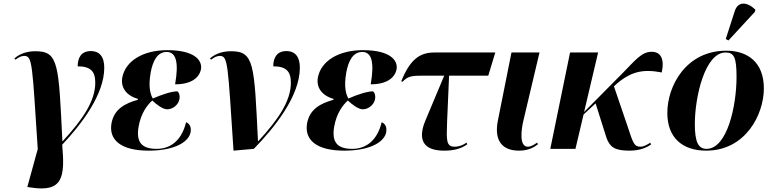

<svg xmlns="http://www.w3.org/2000/svg" viewBox="-20 -828 4302 1068"><path d="M151 215C330 243 342 158 326 -23C434 -138 560 -302 560 -452C560 -516 530 -544 486 -544C432 -544 412 -507 412 -459C483 -459 510 -432 510 -368C510 -267 441 -164 329 -43H327C306 -469 307 -543 178 -543C141 -543 96 -535 60 -503L66 -496C86 -512 102 -517 115 -517C161 -517 159 -471 190 1L132 212Z M807 10C960 10 1036 -44 1041 -98C1043 -118 1038 -139 1015 -148C987 -32 914 0 852 0C773 0 735 -32 751 -124C764 -198 799 -244 827 -269C850 -247 885 -220 910 -220C943 -220 973 -247 978 -276C982 -298 976 -313 967 -320C935 -320 880 -302 830 -280C819 -299 803 -339 818 -424C830 -489 855 -539 907 -539C963 -539 974 -474 954 -359C1046 -359 1089 -397 1098 -443C1106 -492 1063 -549 911 -549C774 -549 677 -488 660 -396C651 -342 681 -297 747 -278V-273C675 -253 614 -221 600 -141C585 -52 649 10 807 10Z M1279 10 1392 0C1505 -116 1648 -292 1648 -452C1648 -516 1618 -544 1574 -544C1520 -544 1500 -507 1500 -459C1571 -459 1598 -432 1598 -368C1598 -267 1529 -164 1417 -43H1415C1394 -469 1395 -543 1266 -543C1229 -543 1184 -535 1148 -503L1154 -496C1174 -512 1190 -517 1203 -517C1249 -517 1247 -470 1279 10Z M1895 10C2048 10 2124 -44 2129 -98C2131 -118 2126 -139 2103 -148C2075 -32 2002 0 1940 0C1861 0 1823 -32 1839 -124C1852 -198 1887 -244 1915 -269C1938 -247 1973 -220 1998 -220C2031 -220 2061 -247 2066 -276C2070 -298 2064 -313 2055 -320C2023 -320 1968 -302 1918 -280C1907 -299 1891 -339 1906 -424C1918 -489 1943 -539 1995 -539C2051 -539 2062 -474 2042 -359C2134 -359 2177 -397 2186 -443C2194 -492 2151 -549 1999 -549C1862 -549 1765 -488 1748 -396C1739 -342 1769 -297 1835 -278V-273C1763 -253 1702 -221 1688 -141C1673 -52 1737 10 1895 10Z M2450 10C2504 10 2543 0 2579 -25L2575 -35C2558 -22 2536 -12 2509 -12C2462 -12 2463 -46 2467 -151L2478 -407H2696L2735 -536H2396C2317 -536 2262 -500 2212 -376L2219 -373C2247 -402 2265 -407 2327 -407H2451L2346 -157C2302 -51 2334 10 2450 10Z M2867 10C2916 10 2947 -6 2972 -25L2968 -35C2956 -27 2937 -12 2916 -12C2869 -12 2877 -99 2893 -164L2981 -536H2825L2749 -155C2727 -40 2779 10 2867 10Z M3041 0H3181L3226 -191L3293 -253L3354 -60C3373 -11 3397 10 3481 10C3543 10 3580 -9 3602 -25L3597 -34C3582 -25 3563 -12 3543 -12C3505 -12 3501 -36 3470 -128L3395 -348C3485 -432 3556 -445 3661 -425C3678 -505 3652 -540 3605 -540C3549 -540 3513 -492 3446 -424L3229 -205L3307 -536H3151Z M4032 -603 4179 -762 4182 -774C4137 -818 4085 -823 4067 -766L4017 -611ZM3908 10C4128 10 4229 -192 4229 -336C4229 -485 4135 -546 4020 -546C3796 -546 3692 -350 3692 -200C3692 -59 3779 10 3908 10ZM3910 0C3864 0 3845 -39 3845 -138C3845 -288 3901 -536 4016 -536C4063 -536 4077 -509 4077 -400C4077 -241 4026 0 3910 0Z"/></svg>

Font: Noto Serif Display
Style: Bold Italic
Weight: 700
Italic angle: -12°
Designer: Monotype Design Team
Foundry: Monotype Imaging Inc.
Version: Version 2.009